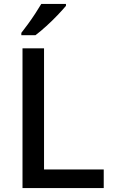

<svg xmlns="http://www.w3.org/2000/svg" viewBox="-20 -961 578 981"><path d="M95 0V-714H205V-95H510V0ZM317 -931Q302 -913 274.5 -884Q247 -855 216 -827Q185 -799 161 -781H89V-793Q104 -812 123 -838Q142 -864 160 -891.5Q178 -919 191 -941H317Z"/></svg>

Font: Noto Sans Sora Sompeng Medium
Style: Regular
Weight: 500
Designer: Monotype Design Team. David Williams.
Foundry: Monotype Imaging Inc.
Version: Version 2.101; ttfautohint (v1.8.4.7-5d5b)